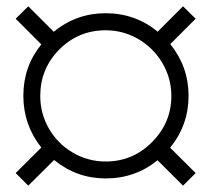

<svg xmlns="http://www.w3.org/2000/svg" viewBox="-20 -665 671 610"><path d="M315.9 -98.1Q223.6 -98.1 151.9 -156.7L69.8 -75.2L29.8 -115.2L111.3 -196.3Q54.2 -268.1 54.2 -360.8Q54.2 -453.6 111.3 -523.9L29.8 -605.5L69.8 -645L150.9 -564Q222.2 -623 315.9 -623Q409.2 -623 481 -564.5L561.5 -645L601.6 -605.5L521 -524.9Q579.1 -452.6 579.1 -360.8Q579.1 -267.6 520.5 -195.8L601.6 -115.2L561.5 -75.2L480.5 -155.8Q409.7 -98.1 315.9 -98.1ZM107.9 -359.9Q107.9 -304.2 135.5 -256.3Q163.1 -208.5 211.2 -180.2Q259.3 -151.9 315.9 -151.9Q401.9 -151.9 463.1 -213.6Q524.4 -275.4 524.4 -359.9Q524.4 -416.5 495.8 -464.8Q467.3 -513.2 419.2 -541Q371.1 -568.8 315.9 -568.8Q229 -568.8 168.5 -507.8Q107.9 -446.8 107.9 -359.9Z"/></svg>

Font: Manrope Light
Style: Regular
Weight: 300
Designer: Mikhail Sharanda
Foundry: Mikhail Sharanda
Version: Version 4.505;FEAKit 1.0